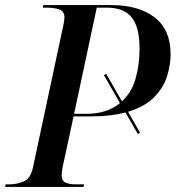

<svg xmlns="http://www.w3.org/2000/svg" viewBox="-41 -734 690 754"><path d="M-21 0 -19 -10H-6Q27 -10 53.5 -22Q80 -34 89 -79L208 -636Q212 -654 212 -666Q212 -690 192 -697Q172 -704 140 -704H127L129 -714H395Q504 -714 566.5 -665.5Q629 -617 629 -521Q629 -482 616 -437.5Q603 -393 566.5 -354.5Q530 -316 462 -295L509 -213L500 -208L452 -292Q424 -285 391.5 -281Q359 -277 320 -277H248L205 -78Q204 -70 202.5 -61.5Q201 -53 201 -48Q201 -24 216.5 -17Q232 -10 256 -10H289L287 0ZM297 -287Q340 -287 373 -298Q406 -309 430 -329L367 -439L376 -444L438 -336Q476 -371 491.5 -425.5Q507 -480 507 -543Q507 -628 476 -666Q445 -704 379 -704H339L250 -287Z"/></svg>

Font: Noto Serif Display Medium
Style: Italic
Weight: 500
Italic angle: -12°
Designer: Monotype Design Team
Foundry: Monotype Imaging Inc.
Version: Version 2.009